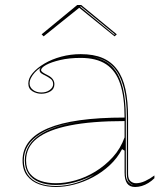

<svg xmlns="http://www.w3.org/2000/svg" viewBox="-20 -731 666 766"><path d="M302 -515Q353 -515 388.5 -500Q424 -485 447 -454Q470 -423 480.5 -375Q491 -327 491 -262V-37Q491 -17 500.5 -8.5Q510 0 523 0Q540 0 559.5 -9Q579 -18 596 -31V-20Q585 -9 572 -1Q559 7 545.5 11Q532 15 519 15Q497 15 487 0.5Q477 -14 477 -43Q477 -76 477 -91.5Q477 -107 477 -114.5Q477 -122 477 -130L467 -136Q448 -100 418 -72Q388 -44 351.5 -24.5Q315 -5 276.5 5Q238 15 203 15Q167 15 137 4.5Q107 -6 88.5 -29.5Q70 -53 70 -91Q70 -176 171 -219Q272 -262 477 -262Q477 -344 459.5 -396.5Q442 -449 403.5 -474.5Q365 -500 302 -500Q256 -500 220 -491.5Q184 -483 164 -472Q144 -461 144 -451Q144 -447 150 -442.5Q156 -438 172 -430Q197 -417 197 -395Q197 -376 181 -366.5Q165 -357 145 -357Q126 -357 109.5 -367Q93 -377 93 -398Q93 -419 110.5 -439.5Q128 -460 157.5 -477.5Q187 -495 224.5 -505Q262 -515 302 -515ZM477 -248Q346 -248 258.5 -230.5Q171 -213 127.5 -178.5Q84 -144 84 -91Q84 -58 100 -38Q116 -18 143 -9Q170 0 203 0Q240 0 281 -11.5Q322 -23 360.5 -46.5Q399 -70 430 -104Q461 -138 477 -183ZM203 11Q244 11 284 -1.5Q324 -14 358 -36Q320 -15 279.5 -4Q239 7 203 7Q164 7 136 -4.5Q108 -16 93.5 -38Q79 -60 79 -91Q79 -157 146 -198Q213 -239 337 -249Q210 -239 142.5 -198Q75 -157 75 -91Q75 -58 90 -35.5Q105 -13 134 -1Q163 11 203 11ZM349 -504Q375 -499 396 -488.5Q417 -478 433 -459Q458 -430 470 -380.5Q482 -331 482 -262V-37Q482 -28 484 -20.5Q486 -13 490 -7.5Q494 -2 500 2Q502 4 505 5.5Q508 7 512 8Q497 1 491.5 -9Q486 -19 486 -37V-262Q486 -332 473.5 -381Q461 -430 435 -460Q424 -472 411 -481Q398 -490 382.5 -495.5Q367 -501 349 -504ZM145 -362Q165 -362 178.5 -372Q192 -382 192 -395Q192 -409 182 -416.5Q172 -424 160 -430Q153 -433 145.5 -438Q138 -443 138 -451Q138 -457 143 -462Q129 -453 119 -442Q109 -431 103.5 -420Q98 -409 98 -398Q98 -383 111.5 -372.5Q125 -362 145 -362ZM154 -586 146 -594 288 -711H304L446 -594L437 -586L296 -700ZM438 -594 303 -705H299L300 -704L436 -592Z"/></svg>

Font: Kalnia Glaze Thin Thin
Style: Regular
Weight: 250
Version: Version 1.110